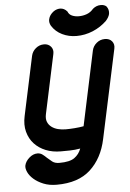

<svg xmlns="http://www.w3.org/2000/svg" viewBox="-61 -789 688 1016"><g transform="rotate(-5 283.0 -280.5)"><path d="M393 -695Q415 -695 435.5 -702.5Q456 -710 471 -728Q490 -744 513 -744Q532 -744 543 -734Q557 -716 553 -693Q549 -676 533 -658Q501 -627 459 -609.5Q417 -592 372 -592Q331 -592 296 -609Q261 -626 241 -658Q231 -676 235 -693Q240 -716 263 -733Q272 -739 280.5 -741.5Q289 -744 297 -744Q319 -744 335 -725Q341 -709 357 -702Q373 -695 393 -695ZM464 -36Q443 64 378.5 123.5Q314 183 199 183Q159 183 128.5 170.5Q98 158 77.5 140Q57 122 48 102Q39 82 42 67Q47 45 67.5 27Q88 9 111 9Q126 9 137.5 17.5Q149 26 159 36Q171 47 185 58Q199 69 223 69Q278 69 303 51Q328 33 339 3Q310 8 284 8.5Q258 9 236 9Q192 9 156 -5.5Q120 -20 95.5 -46.5Q71 -73 61 -110.5Q51 -148 61 -194L128 -508Q133 -531 152 -547Q171 -563 196 -563Q219 -563 232.5 -547Q246 -531 241 -508L174 -194Q169 -170 175.5 -153.5Q182 -137 196.5 -126Q211 -115 230.5 -110Q250 -105 272 -105Q293 -105 319 -107Q345 -109 367 -113L451 -508Q456 -531 475 -547Q494 -563 519 -563Q544 -563 557 -547Q570 -531 565 -508Z"/></g></svg>

Font: VDS
Style: Bold Italic
Weight: 700
Designer: artmaker
Foundry: artmaker
Version: Version 1.000 2009 initial release